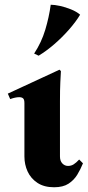

<svg xmlns="http://www.w3.org/2000/svg" viewBox="-20 -775 370 810"><path d="M314 -102 330 -86Q320 -61 306 -38Q292 -15 269 0Q246 15 208 15Q166 15 138 -3.5Q110 -22 96.5 -51.5Q83 -81 83 -115V-340Q83 -355 77.5 -360Q72 -365 61 -365Q53 -365 43.5 -363Q34 -361 23 -357L13 -380L231 -481L237 -475Q236 -460 234.5 -428.5Q233 -397 233 -349V-115Q233 -96 243 -85.5Q253 -75 267 -75Q280 -75 290.5 -81.5Q301 -88 314 -102ZM194 -755Q210 -755 233 -750Q256 -745 279.5 -735.5Q303 -726 318 -713Q300 -683 271 -650Q242 -617 209 -588.5Q176 -560 143 -540L124 -549Q155 -596 171 -649.5Q187 -703 194 -755Z"/></svg>

Font: Bona Nova
Style: Bold
Weight: 700
Designer: Mateusz Machalski
Foundry: Capitalics
Version: Version 4.001; ttfautohint (v1.8.3)